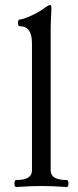

<svg xmlns="http://www.w3.org/2000/svg" viewBox="-20 -745 314 769"><path d="M45 4Q40 4 38.5 -3Q37 -10 38.5 -17Q40 -24 45 -24Q108 -24 108 -62V-573Q108 -640 59 -640Q52 -640 52 -653.5Q52 -667 59 -667Q67 -667 85.5 -674Q104 -681 124 -691.5Q144 -702 157 -712Q175 -725 181 -725Q186 -725 186 -711Q185 -685 184 -669Q183 -653 183 -636V-62Q183 -24 247 -24Q252 -24 253.5 -17Q255 -10 253.5 -3Q252 4 247 4Q219 2 192.5 1Q166 0 146 0Q126 0 99.5 1Q73 2 45 4Z"/></svg>

Font: Junicode SmExp
Style: Regular
Weight: 400
Width: 6
Designer: Peter S. Baker
Version: Version 2.205; ttfautohint (v1.8.4)